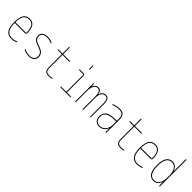

<svg xmlns="http://www.w3.org/2000/svg" viewBox="358 -2267 3783 3783"><g transform="rotate(45 2250.0 -375.0)"><path d="M253.9 -509.8Q175.8 -509.8 138.7 -456.5Q101.6 -403.3 98.6 -286.1Q98.6 -280.3 104.5 -280.3H392.6Q398.4 -280.3 399.4 -285.2Q398.4 -356.4 385.7 -403.3Q373 -450.2 351.1 -472.2Q329.1 -494.1 306.6 -502Q284.2 -509.8 253.9 -509.8ZM268.6 9.8Q78.1 9.8 79.1 -259.8Q79.1 -399.4 121.1 -464.8Q163.1 -530.3 253.9 -530.3Q335.9 -530.3 375.5 -473.6Q415 -417 418.9 -294.9Q419.9 -281.2 409.2 -270.5Q398.4 -259.8 383.8 -259.8H104.5Q99.6 -259.8 98.6 -255.9Q99.6 -129.9 141.1 -69.8Q182.6 -9.8 268.6 -9.8Q328.1 -9.8 387.7 -36.1Q391.6 -38.1 395.5 -36.1Q399.4 -34.2 399.4 -30.3Q399.4 -19.5 388.7 -13.7Q329.1 9.8 268.6 9.8Z M747.1 -259.8Q668.9 -284.2 634.3 -318.8Q599.6 -353.5 599.6 -410.2Q599.6 -466.8 639.2 -498.5Q678.7 -530.3 750 -530.3Q817.4 -530.3 879.9 -502.9Q889.6 -498 889.6 -487.3Q889.6 -477.5 879.9 -481.4Q815.4 -510.7 750 -509.8Q686.5 -509.8 653.3 -483.9Q620.1 -458 620.1 -410.2Q620.1 -365.2 647.9 -334.5Q675.8 -303.7 752.9 -280.3Q835 -254.9 872.6 -216.8Q910.2 -178.7 910.2 -120.1Q910.2 -58.6 868.7 -24.4Q827.1 9.8 750 9.8Q680.7 9.8 615.2 -23.4Q605.5 -28.3 605.5 -39.1Q605.5 -48.8 615.2 -44.9Q682.6 -9.8 750.5 -9.8Q818.4 -9.8 854 -38.6Q889.6 -67.4 889.6 -120.1Q889.6 -171.9 856.9 -204.1Q824.2 -236.3 747.1 -259.8Z M1080.1 -480.5Q1070.3 -480.5 1070.3 -490.2Q1070.3 -500 1080.1 -500H1184.6Q1189.5 -500 1190.4 -504.9V-679.7Q1190.4 -689.5 1200.2 -689.9Q1210 -690.4 1210 -679.7V-504.9Q1210 -500 1214.8 -500H1400.4Q1410.2 -500 1410.2 -490.2Q1410.2 -480.5 1400.4 -480.5H1214.8Q1210 -480.5 1210 -474.6V-129.9Q1210 -57.6 1231.9 -33.7Q1253.9 -9.8 1320.3 -9.8Q1355.5 -9.8 1389.6 -19.5Q1393.6 -20.5 1397 -18.6Q1400.4 -16.6 1400.4 -12.7Q1400.4 -2.9 1390.6 0Q1353.5 9.8 1320.3 9.8Q1245.1 9.8 1217.8 -20Q1190.4 -49.8 1190.4 -129.9V-474.6Q1190.4 -479.5 1184.6 -480.5Z M1634.8 0Q1625 0 1625 -9.8Q1625 -19.5 1634.8 -19.5H1769.5Q1774.4 -19.5 1775.4 -25.4V-495.1Q1775.4 -500 1769.5 -500H1655.3Q1645.5 -500 1645 -509.8Q1644.5 -519.5 1655.3 -519.5H1759.8Q1774.4 -519.5 1784.7 -509.8Q1794.9 -500 1794.9 -485.4V-25.4Q1794.9 -20.5 1799.8 -19.5H1905.3Q1915 -19.5 1915 -9.8Q1915 0 1905.3 0ZM1775.4 -660.2V-750Q1775.4 -759.8 1785.2 -759.8Q1794.9 -759.8 1794.9 -750V-660.2Q1794.9 -650.4 1785.2 -650.4Q1775.4 -650.4 1775.4 -660.2Z M2035.2 -9.8V-509.8Q2035.2 -519.5 2044.9 -519.5Q2054.7 -519.5 2054.7 -509.8V-446.3Q2054.7 -445.3 2055.7 -445.3Q2057.6 -445.3 2057.6 -446.3Q2093.8 -530.3 2160.2 -530.3Q2202.1 -530.3 2225.1 -507.8Q2248 -485.4 2256.8 -434.6Q2256.8 -433.6 2257.8 -433.6Q2259.8 -433.6 2259.8 -434.6Q2292 -529.3 2370.1 -530.3Q2427.7 -530.3 2451.2 -491.7Q2474.6 -453.1 2474.6 -360.4V-9.8Q2474.6 0 2464.8 0Q2455.1 0 2455.1 -9.8V-360.4Q2455.1 -449.2 2435.1 -479.5Q2415 -509.8 2370.1 -509.8Q2322.3 -509.8 2293.5 -463.4Q2264.6 -417 2264.6 -339.8V-9.8Q2264.6 0 2254.9 0Q2245.1 0 2245.1 -9.8V-339.8Q2245.1 -439.5 2224.6 -474.6Q2204.1 -509.8 2160.2 -509.8Q2114.3 -509.8 2084.5 -460Q2054.7 -410.2 2054.7 -330.1V-9.8Q2054.7 0 2044.9 0Q2035.2 0 2035.2 -9.8Z M2884.8 -210V-294.9Q2884.8 -299.8 2879.9 -299.8H2825.2Q2781.2 -299.8 2744.1 -293Q2707 -286.1 2671.4 -269.5Q2635.7 -252.9 2615.2 -219.7Q2594.7 -186.5 2594.7 -139.6Q2594.7 -80.1 2627.4 -44.9Q2660.2 -9.8 2714.8 -9.8Q2789.1 -9.8 2836.9 -66.4Q2884.8 -123 2884.8 -210ZM2879.9 -320.3Q2884.8 -320.3 2884.8 -325.2V-370.1Q2884.8 -447.3 2856 -478.5Q2827.1 -509.8 2754.9 -509.8Q2681.6 -509.8 2605.5 -477.5Q2601.6 -476.6 2598.1 -479Q2594.7 -481.4 2594.7 -485.4Q2594.7 -496.1 2605.5 -499Q2685.5 -530.3 2754.9 -530.3Q2835.9 -530.3 2870.6 -493.2Q2905.3 -456.1 2905.3 -370.1V-9.8Q2905.3 0 2895 0Q2884.8 0 2884.8 -9.8V-106.4Q2884.8 -107.4 2883.8 -107.4Q2881.8 -107.4 2881.8 -106.4Q2857.4 -52.7 2814.5 -21.5Q2771.5 9.8 2714.8 9.8Q2650.4 9.8 2612.8 -31.2Q2575.2 -72.3 2575.2 -139.6Q2575.2 -173.8 2585.4 -203.1Q2595.7 -232.4 2621.6 -260.3Q2647.5 -288.1 2699.2 -304.2Q2751 -320.3 2825.2 -320.3Z M3080.1 -480.5Q3070.3 -480.5 3070.3 -490.2Q3070.3 -500 3080.1 -500H3184.6Q3189.5 -500 3190.4 -504.9V-679.7Q3190.4 -689.5 3200.2 -689.9Q3210 -690.4 3210 -679.7V-504.9Q3210 -500 3214.8 -500H3400.4Q3410.2 -500 3410.2 -490.2Q3410.2 -480.5 3400.4 -480.5H3214.8Q3210 -480.5 3210 -474.6V-129.9Q3210 -57.6 3231.9 -33.7Q3253.9 -9.8 3320.3 -9.8Q3355.5 -9.8 3389.6 -19.5Q3393.6 -20.5 3397 -18.6Q3400.4 -16.6 3400.4 -12.7Q3400.4 -2.9 3390.6 0Q3353.5 9.8 3320.3 9.8Q3245.1 9.8 3217.8 -20Q3190.4 -49.8 3190.4 -129.9V-474.6Q3190.4 -479.5 3184.6 -480.5Z M3753.9 -509.8Q3675.8 -509.8 3638.7 -456.5Q3601.6 -403.3 3598.6 -286.1Q3598.6 -280.3 3604.5 -280.3H3892.6Q3898.4 -280.3 3899.4 -285.2Q3898.4 -356.4 3885.7 -403.3Q3873 -450.2 3851.1 -472.2Q3829.1 -494.1 3806.6 -502Q3784.2 -509.8 3753.9 -509.8ZM3768.6 9.8Q3578.1 9.8 3579.1 -259.8Q3579.1 -399.4 3621.1 -464.8Q3663.1 -530.3 3753.9 -530.3Q3835.9 -530.3 3875.5 -473.6Q3915 -417 3918.9 -294.9Q3919.9 -281.2 3909.2 -270.5Q3898.4 -259.8 3883.8 -259.8H3604.5Q3599.6 -259.8 3598.6 -255.9Q3599.6 -129.9 3641.1 -69.8Q3682.6 -9.8 3768.6 -9.8Q3828.1 -9.8 3887.7 -36.1Q3891.6 -38.1 3895.5 -36.1Q3899.4 -34.2 3899.4 -30.3Q3899.4 -19.5 3888.7 -13.7Q3829.1 9.8 3768.6 9.8Z M4230.5 -509.8Q4080.1 -509.8 4080.1 -259.8Q4080.1 -136.7 4118.2 -73.2Q4156.2 -9.8 4230.5 -9.8Q4300.8 -9.8 4340.3 -69.3Q4379.9 -128.9 4379.9 -235.4V-285.2Q4379.9 -391.6 4340.3 -450.7Q4300.8 -509.8 4230.5 -509.8ZM4230.5 9.8Q4197.3 9.8 4169.9 -1.5Q4142.6 -12.7 4116.2 -40.5Q4089.8 -68.4 4074.7 -124Q4059.6 -179.7 4059.6 -259.8Q4059.6 -529.3 4230.5 -530.3Q4334 -530.3 4377 -415Q4377 -413.1 4378.9 -413.1Q4379.9 -413.1 4379.9 -414.1V-740.2Q4379.9 -750 4390.1 -750Q4400.4 -750 4400.4 -740.2V-9.8Q4400.4 0 4390.1 0Q4379.9 0 4379.9 -9.8V-106.4Q4379.9 -107.4 4378.9 -107.4Q4377 -107.4 4377 -105.5Q4334 9.8 4230.5 9.8Z"/></g></svg>

Font: Rounded-X Mgen+ 1m thin
Style: Regular
Weight: 100
Designer: [Source Han Sans]
Ryoko NISHIZUKA  (kana & ideographs); Paul D. Hunt (Latin, Greek & Cyrillic); Wenlong ZHANG  (bopomofo
Version: Version 1.059.20150602